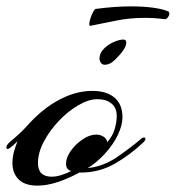

<svg xmlns="http://www.w3.org/2000/svg" viewBox="-40 -573 551 602"><path d="M77 9Q38 9 18.5 -10.5Q-1 -30 -1 -61Q-1 -80 4 -98Q9 -116 15 -130Q8 -123 1.5 -117.5Q-5 -112 -9 -109Q-13 -106 -16 -106Q-20 -106 -20 -111Q-20 -118 -10 -127Q25 -156 45 -178.5Q65 -201 87 -220Q124 -252 166 -270Q208 -288 250 -288Q294 -288 319 -267Q344 -246 344 -205Q344 -182 330.5 -152Q317 -122 288 -90Q276 -77 261 -64.5Q246 -52 235 -46Q284 -51 327 -80.5Q370 -110 404 -139Q409 -142 411 -142Q416 -142 416 -137Q416 -133 411 -128Q368 -87 318.5 -59Q269 -31 209 -32Q174 -13 140.5 -2Q107 9 77 9ZM122 -19Q136 -19 152 -24Q168 -29 184 -37Q178 -37 172.5 -43Q167 -49 167 -59Q167 -79 182 -100Q197 -121 219 -136Q241 -151 262 -151Q274 -151 284.5 -144.5Q295 -138 296 -127Q313 -146 319.5 -168Q326 -190 326 -209Q326 -235 309.5 -248.5Q293 -262 265 -262Q238 -262 205.5 -243Q173 -224 144.5 -194Q116 -164 97.5 -129Q79 -94 79 -62Q79 -19 122 -19ZM288 -370Q281 -370 276.5 -376Q272 -382 272 -390Q272 -406 285 -419.5Q298 -433 316 -441Q334 -449 347 -449Q356 -449 356 -439Q356 -427 342 -409Q335 -400 320 -385Q305 -370 288 -370ZM243 -492Q240 -491 240 -498Q240 -505 243.5 -515.5Q247 -526 252 -535.5Q257 -545 260 -545Q290 -549 317.5 -551Q345 -553 370 -553Q412 -553 442.5 -548.5Q473 -544 488 -537Q491 -536 491 -528Q490 -523 485.5 -517.5Q481 -512 476 -513Q460 -515 444.5 -516Q429 -517 415 -517Q366 -517 325 -508.5Q284 -500 243 -492Z"/></svg>

Font: Arizonia
Style: Regular
Weight: 400
Designer: Robert E. Leuschke
Foundry: Robert E. Leuschke
Version: Version 1.010; ttfautohint (v1.8.4.7-5d5b)